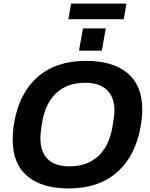

<svg xmlns="http://www.w3.org/2000/svg" viewBox="-20 -1037 833 1069"><path d="M360.8 -930.2 376 -1017.1H684.1L668.9 -930.2ZM419.9 -754.9 441.9 -878.9H568.8L546.9 -754.9ZM362.8 12.2Q213.4 12.2 132.1 -56.4Q50.8 -125 50.8 -257.8Q50.8 -304.7 58.1 -349.1Q85.4 -516.1 188 -607.2Q290.5 -698.2 459 -698.2Q608.4 -698.2 690.2 -629.6Q772 -561 772 -428.2Q772 -387.7 764.2 -339.8Q736.8 -171.9 633.8 -79.8Q530.8 12.2 362.8 12.2ZM365.2 -110.8Q465.8 -110.8 526.9 -167.5Q587.9 -224.1 606 -330.1Q617.2 -395 617.2 -421.9Q617.2 -495.6 575.4 -535.9Q533.7 -576.2 454.1 -576.2Q355 -576.2 293.9 -519.5Q232.9 -462.9 214.8 -356.9Q205.1 -300.3 205.1 -265.1Q205.1 -191.4 246.1 -151.1Q287.1 -110.8 365.2 -110.8Z"/></svg>

Font: Archivo
Style: Bold Italic
Weight: 700
Italic angle: -10°
Designer: Hector Gatti
Foundry: Omnibus-Type
Version: Version 2.001